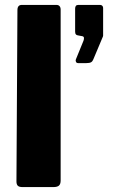

<svg xmlns="http://www.w3.org/2000/svg" viewBox="-20 -762 471 782"><path d="M227 -27Q227 -12 220 -6Q213 0 197 0H72Q58 0 52.5 -5.5Q47 -11 47 -23L51 -721Q51 -742 69 -742H210Q218 -742 222.5 -737Q227 -732 227 -723ZM289 -520 320 -596Q322 -601 322 -607Q322 -614 313 -615L302 -617Q293 -618 289.5 -621.5Q286 -625 286 -633V-727Q286 -742 299 -742H388Q393 -742 396.5 -738.5Q400 -735 400 -730V-617Q400 -614 397 -608L360 -520Q357 -512 351 -508.5Q345 -505 332 -505H298Q292 -505 289.5 -510Q287 -515 289 -520Z"/></svg>

Font: Libre Franklin ExtraBold
Style: Regular
Weight: 800
Designer: Pablo Impallari, Rodrigo Fuenzalida
Foundry: Impallari Type
Version: Version 1.002; ttfautohint (v1.5)